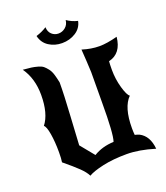

<svg xmlns="http://www.w3.org/2000/svg" viewBox="-172 -1050 1053 1216"><g transform="rotate(-20 354.5 -442.5)"><path d="M582 -535Q582 -472 599 -413Q616 -354 633 -343Q575 -285 575 -145Q575 -119 577 -99Q590 -96 606 -90Q667 -59 675 30Q570 -2 487 -2Q396 -2 326 13.5Q256 29 225 48Q212 21 179 -11Q146 -43 85 -93Q89 -117 89 -160Q89 -230 80 -284Q71 -338 56 -349Q107 -414 107 -540Q107 -651 52 -729Q88 -726 107 -723.5Q126 -721 149.5 -714.5Q173 -708 184.5 -698.5Q196 -689 209 -672.5Q222 -656 229.5 -632Q237 -608 244 -574Q244 -491 235 -347.5Q226 -204 224 -157L300 -64Q358 -100 436 -103Q453 -150 453 -364Q453 -492 454 -567Q451 -639 445 -722Q505 -703 561 -703Q610 -703 682 -722Q671 -613 584 -593Q582 -573 582 -535ZM487 -900Q478 -854 437.5 -828Q397 -802 345 -802Q296 -802 257 -827Q218 -852 207 -900Q247 -912 279 -933Q280 -902 299 -884.5Q318 -867 344 -867Q370 -867 391 -884.5Q412 -902 415 -932Q448 -909 487 -900Z"/></g></svg>

Font: NewRocker
Style: Regular
Weight: 400
Designer: Pablo Impallari, Brenda Gallo, Rodrigo Fuenzalida
Foundry: Pablo Impallari, Brenda Gallo, Rodrigo Fuenzalida
Version: Version 1.000